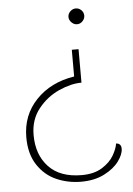

<svg xmlns="http://www.w3.org/2000/svg" viewBox="-53 -565 571 823"><g transform="rotate(-5 232.5 -153.0)"><path d="M338 -490Q338 -477 328 -466.5Q318 -456 304 -456Q291 -456 280.5 -466.5Q270 -477 270 -490Q270 -504 280.5 -514Q291 -524 304 -524Q318 -524 328 -514Q338 -504 338 -490ZM301 -205Q256 -205 203.5 -181.5Q151 -158 114 -111.5Q77 -65 77 1Q77 86 126 138Q175 190 268 190Q321 190 355.5 168.5Q390 147 406.5 118.5Q423 90 426 68Q436 68 442 74Q448 80 448 92Q448 116 426.5 145.5Q405 175 363 196.5Q321 218 263 218Q207 218 157.5 196.5Q108 175 76.5 127.5Q45 80 45 8Q45 -87 107.5 -152.5Q170 -218 272 -234V-349H301Z"/></g></svg>

Font: Arima Madurai Thin
Style: Regular
Weight: 250
Designer: Joana Correia and Natanael Gama
Foundry: NDISCOVER
Version: Version 1.020; ttfautohint (v1.5) -l 7 -r 28 -G 50 -x 13 -D 